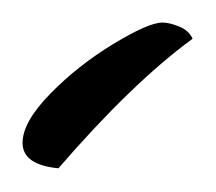

<svg xmlns="http://www.w3.org/2000/svg" viewBox="-30 -560 187 166"><g transform="rotate(-90 63.0 -477.5)"><path d="M0 -520Q3 -551 22 -551Q40 -551 64.5 -527Q89 -503 107.5 -472.5Q126 -442 126 -430Q126 -424 122.5 -415.5Q119 -407 112 -404Q74 -456 0 -520Z"/></g></svg>

Font: Dancing Script
Style: Regular
Weight: 400
Designer: Pablo Impallari
Foundry: Pablo Impallari
Version: Version 2.000